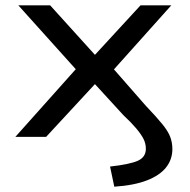

<svg xmlns="http://www.w3.org/2000/svg" viewBox="-20 -516 715 724"><path d="M411 188 395 112Q468 104 499 90.5Q530 77 530 45Q530 25 521 7.5Q512 -10 493.5 -32Q475 -54 445 -82L336 -201H340L154 0H38L288 -280L290 -228L49 -496H169L340 -307H336L510 -496H626L387 -229L389 -278L530 -117Q570 -75 592 -48Q614 -21 622 0.5Q630 22 630 46Q630 85 606.5 115Q583 145 534.5 164Q486 183 411 188Z"/></svg>

Font: Nunito Sans 7pt Expanded
Style: Regular
Weight: 400
Width: 7
Designer: Vernon Adams
Foundry: Vernon Adams
Version: Version 3.101;gftools[0.9.27]